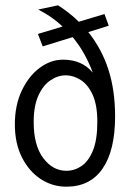

<svg xmlns="http://www.w3.org/2000/svg" viewBox="-20 -692 490 724"><path d="M230 12Q178 12 134 -16.5Q90 -45 63 -98Q36 -151 36 -223Q36 -295 62 -350Q88 -405 129.5 -436Q171 -467 218 -467Q289 -467 330 -418Q316 -455 297.5 -488.5Q279 -522 254 -552L141 -517L123 -564L216 -592Q196 -611 173 -627Q150 -643 124 -656L199 -672Q219 -659 238.5 -644Q258 -629 277 -610L374 -639L390 -595L313 -571Q364 -507 389 -429Q414 -351 414 -253Q414 -125 367 -56.5Q320 12 230 12ZM230 -48Q261 -48 287.5 -66Q314 -84 330.5 -124.5Q347 -165 347 -232Q347 -297 329 -335.5Q311 -374 283.5 -391Q256 -408 228 -408Q198 -408 170 -389Q142 -370 124.5 -331Q107 -292 107 -232Q107 -144 143 -96Q179 -48 230 -48Z"/></svg>

Font: Inconsolata SemiCondensed
Style: Regular
Weight: 400
Width: 4
Monospace: yes
Designer: Raph Levien, Cyreal, Brenton Simpson
Foundry: Raph Levien, Cyreal, Google
Version: Version 3.000; ttfautohint (v1.8.2.53-6de2)